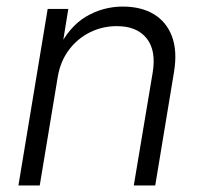

<svg xmlns="http://www.w3.org/2000/svg" viewBox="-20 -570 623 590"><path d="M157.7 -335 102.1 0H36.6L126.5 -542.5H189.9L169.4 -416L158.2 -418Q191.9 -487.8 244.1 -518.8Q296.4 -549.8 357.4 -549.8Q413.6 -549.8 452.6 -526.4Q491.7 -502.9 508.5 -458Q525.4 -413.1 514.6 -348.1L457 0H391.1L449.2 -347.2Q460.4 -415 430.4 -452.4Q400.4 -489.7 338.9 -489.7Q294.9 -489.7 256.8 -470.9Q218.8 -452.1 192.4 -417.5Q166 -382.8 157.7 -335Z"/></svg>

Font: Inter 16pt Light
Style: Italic
Weight: 300
Italic angle: -9.3988°
Version: Version 4.001;git-66647c0bb